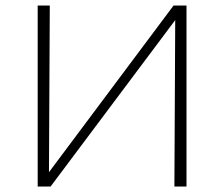

<svg xmlns="http://www.w3.org/2000/svg" viewBox="-20 -678 815 698"><path d="M658 -658V0H614L617 -605L164 0H117V-658H161L158 -52L611 -658Z"/></svg>

Font: EauTest Light
Style: Regular
Weight: 300
Designer: Christian Thalmann (Catharsis Fonts)
Version: Version 0.001;PS 000.001;hotconv 1.0.88;makeotf.lib2.5.64775